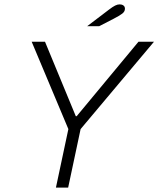

<svg xmlns="http://www.w3.org/2000/svg" viewBox="-20 -859 725 879"><path d="M236 0 293 -268 125 -668H186L327 -327H331L614 -668H685L349 -268L292 0ZM379 -739 479 -815Q496 -828 507 -833.5Q518 -839 528 -839Q538 -839 545 -834Q552 -829 552 -819Q552 -806 539.5 -796.5Q527 -787 500 -773L434 -739Z"/></svg>

Font: Atkinson Hyperlegible Mono ExtraLight
Style: Italic
Weight: 200
Italic angle: -12°
Monospace: yes
Designer: Elliott Scott, Megan Eiswerth, Linus Boman, Theodore Petrosky, Letters from Sweden
Foundry: Applied Design Works, Letters from Sweden
Version: Version 2.001